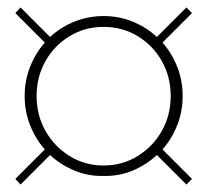

<svg xmlns="http://www.w3.org/2000/svg" viewBox="-20 -680 552 514"><path d="M35 -186 21 -201 100 -280Q75 -308 60.5 -345Q46 -382 46 -423Q46 -464 60.5 -501Q75 -538 100 -566L21 -645L35 -660L114 -581Q142 -607 179 -622Q216 -637 258 -637Q299 -637 335.5 -622Q372 -607 400 -581L479 -660L494 -645L415 -566Q440 -538 454.5 -501Q469 -464 469 -423Q469 -382 454.5 -345Q440 -308 415 -280L494 -201L479 -186L400 -265Q372 -239 335.5 -223.5Q299 -208 257 -209Q216 -208 179 -223.5Q142 -239 114 -265ZM257 -237Q308 -237 349 -262.5Q390 -288 413.5 -330Q437 -372 437 -423Q437 -474 413.5 -516Q390 -558 349 -583Q308 -608 257 -608Q207 -608 166 -583Q125 -558 101.5 -516Q78 -474 78 -423Q78 -372 101.5 -330Q125 -288 166 -262.5Q207 -237 257 -237Z"/></svg>

Font: Oswald ExtraLight
Style: Regular
Weight: 250
Designer: Vernon Adams
Foundry: Vernon Adams
Version: Version 4.103;gftools[0.9.33.dev8+g029e19f]